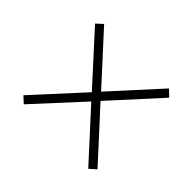

<svg xmlns="http://www.w3.org/2000/svg" viewBox="-104 -719 718 718"><g transform="rotate(45 255.0 -360.0)"><path d="M86 -147 257 -333 427 -147 453 -170 280 -359 453 -549 428 -573 257 -385 86 -572 61 -549 234 -359 61 -170Z"/></g></svg>

Font: Noto Serif Thai SemiCondensed ExtraLight
Style: Regular
Weight: 200
Width: 4
Designer: Monotype Design Team
Foundry: Monotype Imaging Inc.
Version: Version 2.002